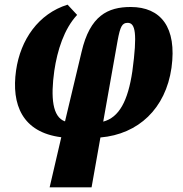

<svg xmlns="http://www.w3.org/2000/svg" viewBox="-20 -580 785 824"><path d="M193 224H373L411 10C574 -4 691 -114 716 -289C740 -463 670 -550 541 -550C443 -550 366 -513 330 -357L259 -59C205 -78 197 -161 213 -276C226 -364 255 -456 311 -516L270 -560C145 -521 68 -410 49 -278C28 -131 76 -12 243 9ZM485 -407C496 -466 504 -482 528 -482C561 -482 570 -437 548 -274C529 -146 491 -76 423 -58Z"/></svg>

Font: Noto Serif Condensed Black
Style: Italic
Weight: 900
Width: 3
Italic angle: -12°
Designer: Monotype Design Team
Foundry: Monotype Imaging Inc.
Version: Version 2.013